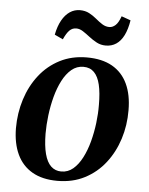

<svg xmlns="http://www.w3.org/2000/svg" viewBox="-54 -798 662 855"><g transform="rotate(5 277.0 -371.0)"><path d="M318.5 -546.5Q386 -546.5 431.5 -520.8Q477 -495 500 -446Q523 -397 523 -328Q523.5 -261 504 -199.8Q484.5 -138.5 447.2 -90.8Q410 -43 356.2 -15.2Q302.5 12.5 234 12.5Q167.5 12.5 122.2 -13.5Q77 -39.5 54 -88.2Q31 -137 30.5 -205Q30.5 -273 50 -334.5Q69.5 -396 106.8 -443.8Q144 -491.5 197.5 -519Q251 -546.5 318.5 -546.5ZM306.5 -503.5Q276.5 -503.5 253.2 -484Q230 -464.5 213 -431.5Q196 -398.5 185.2 -358Q174.5 -317.5 169.2 -274.5Q164 -231.5 164 -192.5Q164.5 -138 174 -102Q183.5 -66 202.2 -48.2Q221 -30.5 248 -30.5Q278 -30.5 301 -50Q324 -69.5 341 -102.5Q358 -135.5 368.8 -176Q379.5 -216.5 384.8 -259.2Q390 -302 389.5 -341Q389.5 -394.5 381 -430.5Q372.5 -466.5 354.2 -485Q336 -503.5 306.5 -503.5ZM166.5 -635Q174 -673.5 188.8 -699.8Q203.5 -726 224 -739.8Q244.5 -753.5 269 -753.5Q292.5 -753.5 310.5 -744Q328.5 -734.5 343.5 -721.8Q358.5 -709 373.5 -699.5Q388.5 -690 405.5 -690Q419.5 -690 432.5 -701.5Q445.5 -713 456 -742.5L497 -728Q490.5 -687.5 477 -660.5Q463.5 -633.5 443.2 -620Q423 -606.5 396.5 -606.5Q374.5 -606.5 356 -616.2Q337.5 -626 321.2 -638.8Q305 -651.5 290 -661.2Q275 -671 259.5 -671Q242 -671 229.2 -658.2Q216.5 -645.5 204 -617.5Z"/></g></svg>

Font: Merriweather 72pt SemiBold
Style: Italic
Weight: 600
Italic angle: -7.8°
Version: Version 2.101